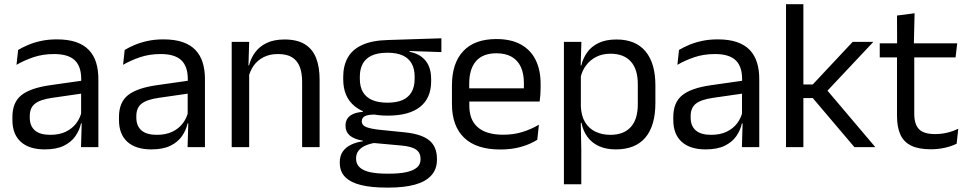

<svg xmlns="http://www.w3.org/2000/svg" viewBox="-20 -682 4486 890"><path d="M436 0H355.5L359 -118.5L356 -131V-286.5L356.5 -315Q356.5 -374.5 326.2 -403Q296 -431.5 230.5 -431.5Q178 -431.5 134.2 -416.5Q90.5 -401.5 56.5 -381.5L64 -450.5Q83 -462 109.2 -473.2Q135.5 -484.5 169.2 -492Q203 -499.5 243.5 -499.5Q296 -499.5 332.8 -486.8Q369.5 -474 392.2 -450Q415 -426 425.5 -392Q436 -358 436 -316ZM187.5 10.5Q115 10.5 76.2 -24.8Q37.5 -60 37.5 -125.5V-140Q37.5 -207.5 79.2 -240.8Q121 -274 212 -287L366.5 -309L371 -250L222 -228.5Q166 -220.5 142 -201.2Q118 -182 118 -144.5V-136.5Q118 -98 141.8 -77.5Q165.5 -57 213 -57Q255 -57 285 -71.5Q315 -86 333.5 -110.5Q352 -135 358.5 -165L371 -110H355.5Q348.5 -78 329.2 -50.5Q310 -23 275.5 -6.2Q241 10.5 187.5 10.5Z M930 0H849.5L853 -118.5L850 -131V-286.5L850.5 -315Q850.5 -374.5 820.2 -403Q790 -431.5 724.5 -431.5Q672 -431.5 628.2 -416.5Q584.5 -401.5 550.5 -381.5L558 -450.5Q577 -462 603.2 -473.2Q629.5 -484.5 663.2 -492Q697 -499.5 737.5 -499.5Q790 -499.5 826.8 -486.8Q863.5 -474 886.2 -450Q909 -426 919.5 -392Q930 -358 930 -316ZM681.5 10.5Q609 10.5 570.2 -24.8Q531.5 -60 531.5 -125.5V-140Q531.5 -207.5 573.2 -240.8Q615 -274 706 -287L860.5 -309L865 -250L716 -228.5Q660 -220.5 636 -201.2Q612 -182 612 -144.5V-136.5Q612 -98 635.8 -77.5Q659.5 -57 707 -57Q749 -57 779 -71.5Q809 -86 827.5 -110.5Q846 -135 852.5 -165L865 -110H849.5Q842.5 -78 823.2 -50.5Q804 -23 769.5 -6.2Q735 10.5 681.5 10.5Z M1461.5 0H1380.5V-303.5Q1380.5 -343 1369.8 -371.5Q1359 -400 1334.8 -415.8Q1310.5 -431.5 1268.5 -431.5Q1230 -431.5 1201.8 -417Q1173.5 -402.5 1156 -377.8Q1138.5 -353 1131.5 -321.5L1117 -379H1134.5Q1142.5 -412 1162.5 -439.2Q1182.5 -466.5 1216.2 -482.8Q1250 -499 1299 -499Q1357 -499 1392.8 -477Q1428.5 -455 1445 -413.8Q1461.5 -372.5 1461.5 -312.5ZM1135 0H1054V-488H1135L1131.5 -371L1135 -366.5Z M1777 -146Q1677.5 -146 1624.2 -189.5Q1571 -233 1571 -314V-326.5Q1571 -377 1591.8 -414.5Q1612.5 -452 1658 -473.2Q1703.5 -494.5 1777 -496.5L2026 -504.5V-440.5L1879 -445.5L1878.5 -442Q1913 -435 1935 -418Q1957 -401 1967.8 -375.5Q1978.5 -350 1978.5 -316V-305Q1978.5 -227.5 1927.5 -186.8Q1876.5 -146 1777 -146ZM1773.5 123H1785Q1830 123 1862.2 116.2Q1894.5 109.5 1912 95Q1929.5 80.5 1929.5 56.5V54.5Q1929.5 26.5 1909.2 11.8Q1889 -3 1840 -7.5L1702 -20L1725 -21Q1697 -17 1675.8 -8Q1654.5 1 1642.5 15.8Q1630.5 30.5 1630.5 52.5V53.5Q1630.5 79 1648 94.5Q1665.5 110 1697.5 116.5Q1729.5 123 1773.5 123ZM1783.5 187.5H1769Q1703 187.5 1655.2 176.2Q1607.5 165 1581.2 139.8Q1555 114.5 1555 72V70Q1555 40 1569.2 20Q1583.5 0 1607.8 -11.5Q1632 -23 1662 -27L1661.5 -30Q1620.5 -37 1601 -54.2Q1581.5 -71.5 1581.5 -99V-99.5Q1581.5 -118.5 1590.2 -132Q1599 -145.5 1616.8 -153.5Q1634.5 -161.5 1662 -163.5V-173.5L1755 -150L1717 -151Q1683 -150.5 1670 -142.8Q1657 -135 1657 -119.5V-119Q1657 -102.5 1675.5 -94Q1694 -85.5 1738.5 -80.5L1857 -68.5Q1934.5 -60.5 1970 -31.2Q2005.5 -2 2005.5 55V57.5Q2005.5 103 1978.5 132Q1951.5 161 1902 174.2Q1852.5 187.5 1783.5 187.5ZM1776 -206Q1818 -206 1845.8 -218.2Q1873.5 -230.5 1887.8 -255.2Q1902 -280 1902 -316V-328Q1902 -363 1888.2 -387.5Q1874.5 -412 1847 -424.8Q1819.5 -437.5 1778 -437.5H1775Q1730 -437.5 1701.8 -423.8Q1673.5 -410 1660.8 -385.2Q1648 -360.5 1648 -327.5V-316Q1648 -280 1662.2 -255.5Q1676.5 -231 1705 -218.5Q1733.5 -206 1776 -206Z M2299.5 11Q2188 11 2131.5 -43.5Q2075 -98 2075 -199.5V-286.5Q2075 -389.5 2127.5 -445.2Q2180 -501 2281 -501Q2349 -501 2394.5 -475.8Q2440 -450.5 2463 -404Q2486 -357.5 2486 -293V-275Q2486 -259 2484.8 -243Q2483.5 -227 2481.5 -211.5H2407Q2408 -235.5 2408.2 -257Q2408.5 -278.5 2408.5 -296.5Q2408.5 -341 2394.2 -371.8Q2380 -402.5 2351.8 -418.8Q2323.5 -435 2281 -435Q2218 -435 2186.5 -398.5Q2155 -362 2155 -294V-247.5L2155.5 -237.5V-191Q2155.5 -160.5 2164.5 -136Q2173.5 -111.5 2192.8 -93.8Q2212 -76 2241.8 -66.8Q2271.5 -57.5 2312.5 -57.5Q2360 -57.5 2401 -70Q2442 -82.5 2478 -104L2470.5 -34Q2438 -13.5 2395 -1.2Q2352 11 2299.5 11ZM2464.5 -211.5H2117.5V-272.5H2464.5Z M2834.5 10.5Q2789.5 10.5 2756.5 -4.5Q2723.5 -19.5 2703 -47.5Q2682.5 -75.5 2675.5 -112.5H2649L2672.5 -188.5Q2674.5 -144.5 2692.2 -115.2Q2710 -86 2740.5 -71.5Q2771 -57 2809.5 -57Q2871 -57 2903.8 -93Q2936.5 -129 2936.5 -198.5V-292Q2936.5 -361 2904 -397Q2871.5 -433 2809.5 -433Q2772.5 -433 2744 -418.5Q2715.5 -404 2696.8 -379Q2678 -354 2671 -322L2651 -378.5H2674.5Q2682.5 -412 2701.8 -439.2Q2721 -466.5 2754.8 -482.8Q2788.5 -499 2838 -499Q2926 -499 2972 -444.2Q3018 -389.5 3018 -285.5V-204.5Q3018 -99.5 2971.8 -44.5Q2925.5 10.5 2834.5 10.5ZM2674.5 172H2594V-488H2675L2671.5 -370.5L2672.5 -345.5V-140L2672 -123.5L2674.5 13.5Z M3499.5 0H3419L3422.5 -118.5L3419.5 -131V-286.5L3420 -315Q3420 -374.5 3389.8 -403Q3359.5 -431.5 3294 -431.5Q3241.5 -431.5 3197.8 -416.5Q3154 -401.5 3120 -381.5L3127.5 -450.5Q3146.5 -462 3172.8 -473.2Q3199 -484.5 3232.8 -492Q3266.5 -499.5 3307 -499.5Q3359.5 -499.5 3396.2 -486.8Q3433 -474 3455.8 -450Q3478.5 -426 3489 -392Q3499.5 -358 3499.5 -316ZM3251 10.5Q3178.5 10.5 3139.8 -24.8Q3101 -60 3101 -125.5V-140Q3101 -207.5 3142.8 -240.8Q3184.5 -274 3275.5 -287L3430 -309L3434.5 -250L3285.5 -228.5Q3229.5 -220.5 3205.5 -201.2Q3181.5 -182 3181.5 -144.5V-136.5Q3181.5 -98 3205.2 -77.5Q3229 -57 3276.5 -57Q3318.5 -57 3348.5 -71.5Q3378.5 -86 3397 -110.5Q3415.5 -135 3422 -165L3434.5 -110H3419Q3412 -78 3392.8 -50.5Q3373.5 -23 3339 -6.2Q3304.5 10.5 3251 10.5Z M4037.5 0H3940.5L3747.5 -227.5H3696V-290.5H3747.5L3932.5 -488H4028.5L3807 -252.5V-272ZM3704 0H3623.5V-662.5H3704Z M4294.5 10Q4238 10 4203.5 -7Q4169 -24 4153.5 -58.5Q4138 -93 4138 -144.5V-452.5H4218V-154Q4218 -106 4240 -83.2Q4262 -60.5 4314 -60.5Q4343.5 -60.5 4370.8 -67Q4398 -73.5 4422 -85.5L4414.5 -16Q4391 -4 4359.5 3Q4328 10 4294.5 10ZM4409.5 -416H4058V-481H4417ZM4216 -473H4138.5L4138 -610L4219.5 -620.5Z"/></svg>

Font: Anek Devanagari Medium
Style: Regular
Weight: 400
Version: Version 1.003